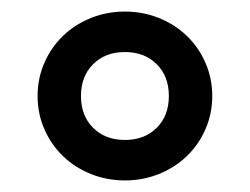

<svg xmlns="http://www.w3.org/2000/svg" viewBox="-20 -731 432 332"><path d="M120 -565Q120 -531 141 -510Q162 -489 196 -489Q230 -489 251 -510Q272 -531 272 -565Q272 -599 251 -620Q230 -641 196 -641Q162 -641 141 -620Q120 -599 120 -565ZM45 -565Q45 -596 57 -623Q69 -650 89.5 -669.5Q110 -689 137.5 -700Q165 -711 196 -711Q227 -711 254.5 -700Q282 -689 302.5 -669.5Q323 -650 335 -623Q347 -596 347 -565Q347 -534 335 -507Q323 -480 302.5 -460.5Q282 -441 254.5 -430Q227 -419 196 -419Q165 -419 137.5 -430Q110 -441 89.5 -460.5Q69 -480 57 -507Q45 -534 45 -565Z"/></svg>

Font: Rubik
Style: Regular
Weight: 400
Designer: Hubert & Fischer
Foundry: Hubert & Fischer
Version: Version 1.002; ttfautohint (v1.6)